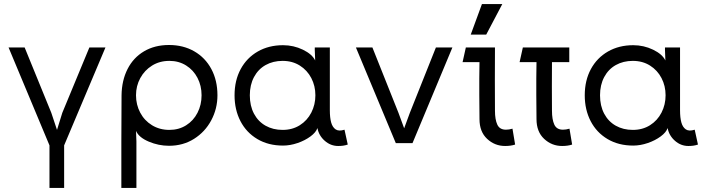

<svg xmlns="http://www.w3.org/2000/svg" viewBox="-20 -703 3460 943"><path d="M295 11V220H223V11L22 -470H101L232 -149L260 -65L286 -149L419 -470H498Z M970 -235Q970 -282 950 -320.5Q930 -359 894 -381.5Q858 -404 812 -404Q764 -404 727 -381Q690 -358 669 -319.5Q648 -281 648 -235Q648 -189 668.5 -150Q689 -111 726.5 -88Q764 -65 812 -65Q858 -65 894 -87.5Q930 -110 950 -149Q970 -188 970 -235ZM1048 -235Q1048 -169 1017.5 -112Q987 -55 933 -21Q879 13 810 13Q759 13 710.5 -7.5Q662 -28 648 -60L650 -8V220H576V-8Q576 -159 577 -235Q578 -308 606.5 -364Q635 -420 687.5 -451Q740 -482 810 -482Q880 -482 934 -451Q988 -420 1018 -364Q1048 -308 1048 -235Z M1529 -235Q1529 -281 1509 -319.5Q1489 -358 1452.5 -381Q1416 -404 1368 -404Q1321 -404 1284.5 -383.5Q1248 -363 1227.5 -324.5Q1207 -286 1207 -235Q1207 -183 1227.5 -144.5Q1248 -106 1284.5 -85.5Q1321 -65 1368 -65Q1416 -65 1452.5 -88Q1489 -111 1509 -150Q1529 -189 1529 -235ZM1370 -481Q1422 -481 1467.5 -459Q1513 -437 1528 -406L1526 -458V-470H1600V-161Q1600 -125 1606.5 -101.5Q1613 -78 1628.5 -67.5Q1644 -57 1672 -66L1688 7Q1676 11 1665 12.5Q1654 14 1641 14Q1604 14 1575 -11.5Q1546 -37 1539 -74Q1532 -53 1505 -33Q1478 -13 1441.5 -0.5Q1405 12 1370 12Q1298 12 1244 -20Q1190 -52 1161 -108Q1132 -164 1132 -235Q1132 -308 1162 -363.5Q1192 -419 1246 -450Q1300 -481 1370 -481Z M2006 0H1924L1728 -470H1809L1937 -149L1976 -43H1954L1993 -149L2121 -470H2202Z M2335 -118 2334 -238Q2334 -279 2334 -317.5Q2334 -356 2335 -398H2252L2268 -470H2411Q2410 -306 2411 -159Q2411 -116 2422.5 -91Q2434 -66 2465 -66Q2480 -66 2497 -71L2510 7Q2489 14 2461 14Q2410 14 2372.5 -21Q2335 -56 2335 -118ZM2447 -683 2368 -533H2292L2347 -683Z M2615 -118 2614 -238Q2614 -279 2614 -317.5Q2614 -356 2615 -398H2532L2548 -470H2776V-398H2691Q2690 -279 2691 -159Q2691 -116 2702.5 -91Q2714 -66 2745 -66Q2760 -66 2777 -71L2790 7Q2769 14 2741 14Q2690 14 2652.5 -21Q2615 -56 2615 -118Z M3249 -235Q3249 -281 3229 -319.5Q3209 -358 3172.5 -381Q3136 -404 3088 -404Q3041 -404 3004.5 -383.5Q2968 -363 2947.5 -324.5Q2927 -286 2927 -235Q2927 -183 2947.5 -144.5Q2968 -106 3004.5 -85.5Q3041 -65 3088 -65Q3136 -65 3172.5 -88Q3209 -111 3229 -150Q3249 -189 3249 -235ZM3090 -481Q3142 -481 3187.5 -459Q3233 -437 3248 -406L3246 -458V-470H3320V-161Q3320 -125 3326.5 -101.5Q3333 -78 3348.5 -67.5Q3364 -57 3392 -66L3408 7Q3396 11 3385 12.5Q3374 14 3361 14Q3324 14 3295 -11.5Q3266 -37 3259 -74Q3252 -53 3225 -33Q3198 -13 3161.5 -0.5Q3125 12 3090 12Q3018 12 2964 -20Q2910 -52 2881 -108Q2852 -164 2852 -235Q2852 -308 2882 -363.5Q2912 -419 2966 -450Q3020 -481 3090 -481Z"/></svg>

Font: Kreadon
Style: Regular
Weight: 400
Designer: kohakuno
Foundry: StudioGnu
Version: Version 1.000;Glyphs 3.1.2 (3151)